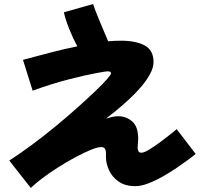

<svg xmlns="http://www.w3.org/2000/svg" viewBox="-20 -886 1017 953"><path d="M133 47 26 -89Q80 -124 139.5 -168Q199 -212 256.5 -259.5Q314 -307 365 -352.5Q416 -398 454.5 -435Q493 -472 512 -494Q531 -516 531 -522Q531 -532 513 -532Q506 -532 454.5 -522.5Q403 -513 321 -492Q239 -471 142 -436L94 -589Q161 -607 230 -625Q299 -643 364 -656Q342 -696 323.5 -742.5Q305 -789 297 -825L442 -866Q451 -839 466 -802Q481 -765 495.5 -731.5Q510 -698 517 -681H516Q551 -684 580 -684Q654 -684 698 -660.5Q742 -637 742 -578Q742 -550 724.5 -518Q707 -486 679.5 -454Q652 -422 620 -392.5Q588 -363 557.5 -338Q527 -313 506 -297Q521 -302 536.5 -305.5Q552 -309 567 -309Q606 -309 636 -283.5Q666 -258 666 -196Q666 -186 664.5 -175Q663 -164 663 -154Q663 -143 667 -135.5Q671 -128 682 -128Q695 -128 720.5 -143.5Q746 -159 774.5 -180Q803 -201 826 -219.5Q849 -238 857 -245L951 -122Q941 -113 916 -94.5Q891 -76 858 -53.5Q825 -31 788 -10Q751 11 715.5 24.5Q680 38 652 38Q601 38 568.5 15Q536 -8 521 -41.5Q506 -75 506 -105V-125Q506 -156 483 -156Q464 -156 430 -142Q396 -128 354 -105.5Q312 -83 269.5 -56Q227 -29 191 -2Q155 25 133 47Z"/></svg>

Font: Mochiy Pop P One
Style: Regular
Weight: 400
Designer: FONTDASU
Foundry: FONTDASU / Google Inc. / Adobe
Version: Version 2.000